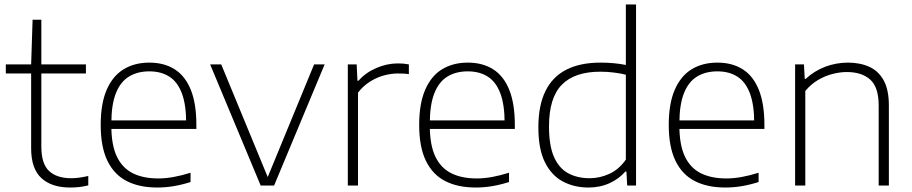

<svg xmlns="http://www.w3.org/2000/svg" viewBox="-20 -828 4069 857"><path d="M292.5 9Q210.5 9 164.8 -33Q119 -75 119 -166V-540.5L125.5 -740H164.5V-174Q164.5 -97 199 -64.8Q233.5 -32.5 298 -32.5Q316 -32.5 333.8 -35Q351.5 -37.5 374 -42.5V-0.5Q351.5 5 332.5 7Q313.5 9 292.5 9ZM6 -500V-540.5H363.5V-500Z M682 9Q601.5 9 545.2 -20Q489 -49 459.2 -110.8Q429.5 -172.5 429.5 -270.5Q429.5 -365.5 456.2 -427.2Q483 -489 531.8 -518.8Q580.5 -548.5 646.5 -548.5Q713 -548.5 760 -518.5Q807 -488.5 831.8 -426.8Q856.5 -365 856.5 -270V-252.5H449.5V-290.5H828.5L811 -277.5Q811 -360.5 791.8 -411.5Q772.5 -462.5 735.8 -486Q699 -509.5 646.5 -509.5Q593.5 -509.5 555.5 -486.2Q517.5 -463 497.2 -411.8Q477 -360.5 477 -277.5V-266Q477 -181.5 501.2 -130Q525.5 -78.5 572.2 -55Q619 -31.5 686 -31.5Q719.5 -31.5 755 -38Q790.5 -44.5 830.5 -57V-15.5Q791 -3 754.8 3Q718.5 9 682 9Z M1143.5 0 918 -540.5H967.5L1179 -28H1171L1382 -540.5H1429L1203.5 0Z M1532.5 0V-540.5H1572L1575.5 -467.5H1580Q1612 -504 1659.8 -524.5Q1707.5 -545 1756 -545Q1770 -545 1781.2 -544Q1792.5 -543 1805 -540.5V-497Q1793 -499 1781 -499.5Q1769 -500 1755 -500Q1726 -500 1693.5 -491.2Q1661 -482.5 1630.8 -463.2Q1600.5 -444 1578 -414.5V0Z M2103.5 9Q2023 9 1966.8 -20Q1910.5 -49 1880.8 -110.8Q1851 -172.5 1851 -270.5Q1851 -365.5 1877.8 -427.2Q1904.5 -489 1953.2 -518.8Q2002 -548.5 2068 -548.5Q2134.5 -548.5 2181.5 -518.5Q2228.5 -488.5 2253.2 -426.8Q2278 -365 2278 -270V-252.5H1871V-290.5H2250L2232.5 -277.5Q2232.5 -360.5 2213.2 -411.5Q2194 -462.5 2157.2 -486Q2120.5 -509.5 2068 -509.5Q2015 -509.5 1977 -486.2Q1939 -463 1918.8 -411.8Q1898.5 -360.5 1898.5 -277.5V-266Q1898.5 -181.5 1922.8 -130Q1947 -78.5 1993.8 -55Q2040.5 -31.5 2107.5 -31.5Q2141 -31.5 2176.5 -38Q2212 -44.5 2252 -57V-15.5Q2212.5 -3 2176.2 3Q2140 9 2103.5 9Z M2606.5 9Q2542.5 9 2492 -18Q2441.5 -45 2412.2 -104Q2383 -163 2383 -259.5Q2383 -357 2414.5 -421.2Q2446 -485.5 2507.8 -517Q2569.5 -548.5 2660.5 -548.5Q2691 -548.5 2720.2 -545.8Q2749.5 -543 2773.5 -538V-808H2819V0H2779.5L2776 -62.5H2771.5Q2743.5 -30 2701 -10.5Q2658.5 9 2606.5 9ZM2612.5 -32.5Q2657 -32.5 2699.8 -52Q2742.5 -71.5 2773.5 -115.5V-494.5Q2750.5 -500.5 2720.2 -504.2Q2690 -508 2659.5 -508Q2545 -508 2487.8 -449.8Q2430.5 -391.5 2430.5 -264Q2430.5 -177 2453.2 -126.5Q2476 -76 2517 -54.2Q2558 -32.5 2612.5 -32.5Z M3217.5 9Q3137 9 3080.8 -20Q3024.5 -49 2994.8 -110.8Q2965 -172.5 2965 -270.5Q2965 -365.5 2991.8 -427.2Q3018.5 -489 3067.2 -518.8Q3116 -548.5 3182 -548.5Q3248.5 -548.5 3295.5 -518.5Q3342.5 -488.5 3367.2 -426.8Q3392 -365 3392 -270V-252.5H2985V-290.5H3364L3346.5 -277.5Q3346.5 -360.5 3327.2 -411.5Q3308 -462.5 3271.2 -486Q3234.5 -509.5 3182 -509.5Q3129 -509.5 3091 -486.2Q3053 -463 3032.8 -411.8Q3012.5 -360.5 3012.5 -277.5V-266Q3012.5 -181.5 3036.8 -130Q3061 -78.5 3107.8 -55Q3154.5 -31.5 3221.5 -31.5Q3255 -31.5 3290.5 -38Q3326 -44.5 3366 -57V-15.5Q3326.5 -3 3290.2 3Q3254 9 3217.5 9Z M3529 0V-540.5H3568.5L3572 -476H3576.5Q3614.5 -511.5 3663.2 -530Q3712 -548.5 3765 -548.5Q3819 -548.5 3860.2 -529.8Q3901.5 -511 3924.5 -469Q3947.5 -427 3947.5 -357V0H3902V-356.5Q3902 -439.5 3864 -473Q3826 -506.5 3760 -506.5Q3730.5 -506.5 3697.2 -498.2Q3664 -490 3632.2 -471.5Q3600.5 -453 3574.5 -422V0Z"/></svg>

Font: Encode Sans SemiExpanded ExtraLight
Style: Regular
Weight: 250
Width: 6
Designer: Multiple Designers
Foundry: Impallari Type
Version: Version 3.002